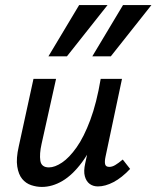

<svg xmlns="http://www.w3.org/2000/svg" viewBox="-20 -729 617 757"><path d="M145 8Q124 8 103 1Q82 -6 67.5 -23.5Q53 -41 48 -72.5Q43 -104 54 -152L112 -418H201L144 -162Q135 -122 139 -95.5Q143 -69 173 -69Q196 -69 224.5 -88Q253 -107 282 -148Q311 -189 336 -256Q361 -323 377 -418H428Q405 -303 373 -221.5Q341 -140 303.5 -89.5Q266 -39 226 -15.5Q186 8 145 8ZM366 6Q347 6 333.5 -4Q320 -14 314.5 -34Q309 -54 316 -85L388 -418H461L396 -111Q392 -92 394.5 -81.5Q397 -71 411 -71Q422 -71 434 -78Q446 -85 464 -100L493 -63Q460 -28 427.5 -11Q395 6 366 6ZM171 -507 292 -709H404L244 -507ZM344 -507 465 -709H577L417 -507Z"/></svg>

Font: Ysabeau Office SemiBold
Style: Italic
Weight: 600
Italic angle: -12°
Designer: Christian Thalmann (Catharsis Fonts)
Version: Version 2.001;gftools[0.9.30]; featfreeze: tnum,lnum,ss02